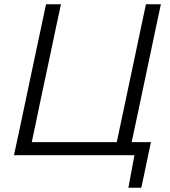

<svg xmlns="http://www.w3.org/2000/svg" viewBox="-20 -733 802 907"><path d="M586.5 154 615 0H46Q59 -59.5 70.8 -115Q82.5 -170.5 96.5 -236.5L146.5 -473Q161 -540.5 172.8 -597Q184.5 -653.5 197.5 -713H268Q255 -653 243 -596.8Q231 -540.5 217 -472.5L169 -247.5Q158.5 -195.5 149 -151Q139.5 -106.5 130 -61.5H531.5Q541 -106 550.5 -150.8Q560 -195.5 571 -247.5L619 -474.5Q633 -541 644.8 -597Q656.5 -653 669.5 -713H740Q727 -653 715.2 -597Q703.5 -541 689.5 -474.5L641.5 -247.5Q630.5 -196 621 -151Q611.5 -106 602 -61.5H693Q687.5 -35 681.5 -7Q675.5 21 670 47.5Q664.5 74.5 658.8 101Q653 127.5 647.5 154Z"/></svg>

Font: Commissioner Light
Style: Italic
Weight: 300
Italic angle: -12°
Designer: Kostas Bartsokas
Foundry: Kostas Bartsokas
Version: Version 1.000; ttfautohint (v1.8.3)